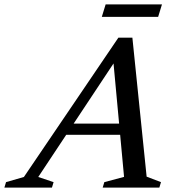

<svg xmlns="http://www.w3.org/2000/svg" viewBox="-87 -856 804 876"><path d="M183 -241 200 -292H521.5L504 -241ZM582 -50 647.5 -25 640 0H381.5L389 -25L479 -49L427.5 -604L456.5 -605L87.5 -48.5L157.5 -25L150 0H-67L-59.5 -25L22 -48.5L453 -684H517ZM377.5 -779 395 -836H652L634.5 -779Z"/></svg>

Font: Newsreader 16pt 16pt Medium
Style: Italic
Weight: 500
Italic angle: -17°
Version: Version 1.003